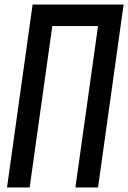

<svg xmlns="http://www.w3.org/2000/svg" viewBox="-20 -798 566 848"><path d="M111 30 211 -683H413L313 30H413L526 -778H124L11 30Z"/></svg>

Font: Smiley Sans Oblique
Style: Regular
Weight: 400
Italic angle: -8°
Designer: oooooohmygosh, Nagisa Chen, Janine Sui, Heda Shi, Jian Li
Foundry: atelierAnchor
Version: Version 2.0.1